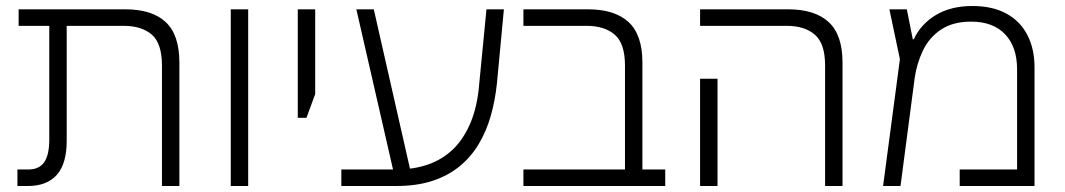

<svg xmlns="http://www.w3.org/2000/svg" viewBox="-20 -619 3545 639"><path d="M519 0V-401Q519 -474 485.5 -503.5Q452 -533 391 -533H42V-588H397Q486 -588 531.5 -545.5Q577 -503 577 -411V0ZM38 0V-55H75Q110 -55 127 -79Q144 -103 144 -155V-560H202V-150Q202 -74 169 -37Q136 0 73 0Z M748 0V-588H806V0Z M971 -227V-588H1029V-306L1000 -227Z M1116 0V-55H1299Q1357 -55 1404.5 -71.5Q1452 -88 1487.5 -122Q1523 -156 1546 -210.5Q1569 -265 1575 -341L1599 -588H1657L1634 -343Q1628 -285 1613.5 -234Q1599 -183 1573.5 -140Q1548 -97 1509.5 -65.5Q1471 -34 1419 -17Q1367 0 1299 0ZM1291 -42 1166 -588H1224L1348 -42Z M2060 0V-401Q2060 -474 2026 -503.5Q1992 -533 1932 -533H1722V-588H1937Q2026 -588 2072 -545.5Q2118 -503 2118 -411V0ZM1722 0V-55H2194V0Z M2726 0V-401Q2726 -474 2692 -503.5Q2658 -533 2598 -533H2310V-588H2603Q2692 -588 2738 -545.5Q2784 -503 2784 -411V0ZM2310 0V-357H2368V0Z M3216 -599Q3283 -599 3329 -574Q3375 -549 3399 -503Q3423 -457 3423 -395V0H3174V-55H3365V-388Q3365 -463 3325 -505Q3285 -547 3212 -547Q3152 -547 3112.5 -521Q3073 -495 3052 -451.5Q3031 -408 3024 -358L2977 0H2919L2975 -422L2940 -588H2998L3018 -488H3021Q3033 -514 3052 -534.5Q3071 -555 3095.5 -569.5Q3120 -584 3150 -591.5Q3180 -599 3216 -599Z"/></svg>

Font: Noto Sans Hebrew Light
Style: Regular
Weight: 300
Designer: Monotype Design Team
Foundry: Monotype Imaging Inc.
Version: Version 2.003